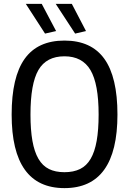

<svg xmlns="http://www.w3.org/2000/svg" viewBox="-20 -959 665 989"><path d="M312 10Q40 10 40 -369Q40 -562 107 -656Q174 -750 312 -750Q450 -750 517.5 -656Q585 -562 585 -369Q585 10 312 10ZM312 -72Q359 -72 392.5 -88.5Q426 -105 447 -141Q468 -177 478 -233.5Q488 -290 488 -369Q488 -527 446 -598Q404 -669 312 -669Q219 -669 178 -598.5Q137 -528 137 -369Q137 -290 147 -233.5Q157 -177 178 -141Q199 -105 232 -88.5Q265 -72 312 -72ZM212 -786 113 -939H195L269 -799ZM367 -786 267 -939H350L423 -799Z"/></svg>

Font: Encode Sans Compressed
Style: Medium
Weight: 500
Designer: Pablo Impallari, Andres Torresi
Foundry: Pablo Impallari, Andres Torresi
Version: Version 1.000; ttfautohint (v1.00) -l 8 -r 50 -G 200 -x 14 -